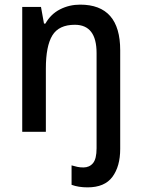

<svg xmlns="http://www.w3.org/2000/svg" viewBox="-20 -569 611 829"><path d="M358 240Q319 240 289 229V145Q302 149 314 151.5Q326 154 340 154Q366 154 381.5 135.5Q397 117 397 71V-340Q397 -462 303 -462Q234 -462 206 -416Q178 -370 178 -273V0H76V-539H157L170 -467H176Q199 -508 239 -528.5Q279 -549 326 -549Q499 -549 499 -352V74Q499 149 465.5 194.5Q432 240 358 240Z"/></svg>

Font: Noto Sans Gujarati UI SemiCondensed Medium
Style: Regular
Weight: 500
Width: 4
Designer: Jelle Bosma - Monotype Design Team, Universal Thirst
Foundry: Monotype Imaging Inc.
Version: Version 2.106; ttfautohint (v1.8.4.7-5d5b)